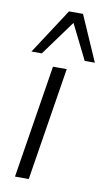

<svg xmlns="http://www.w3.org/2000/svg" viewBox="-86 -795 472 838"><g transform="rotate(10 150.0 -375.5)"><path d="M43 0 123 -501H184L104 0ZM19 -550 150 -751H212L300 -550H255L178 -705L65 -550Z"/></g></svg>

Font: Mulish Light
Style: Italic
Weight: 300
Italic angle: -9°
Designer: Vernon Adams
Foundry: Vernon Adams
Version: Version 3.603; ttfautohint (v1.8.3)